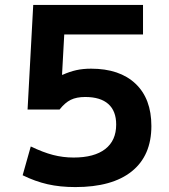

<svg xmlns="http://www.w3.org/2000/svg" viewBox="-20 -750 687 780"><path d="M72 -38 105 -155Q155 -131 195.5 -120.5Q236 -110 279 -110Q363 -110 407.5 -144.5Q452 -179 452 -244Q452 -299 420 -327.5Q388 -356 326 -356Q291 -356 267.5 -344.5Q244 -333 222 -305H92L115 -730H561V-610H241L232 -446H234Q263 -459 290 -465Q317 -471 350 -471Q466 -471 530.5 -410Q595 -349 595 -238Q595 -118 515.5 -54Q436 10 286 10Q224 10 173.5 -1.5Q123 -13 72 -38Z"/></svg>

Font: Enso
Style: Bold
Weight: 700
Designer: Coji Morishita
Foundry: UNDERFOREST DESIGN
Version: Version 1.000